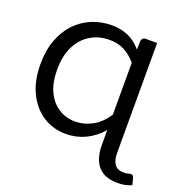

<svg xmlns="http://www.w3.org/2000/svg" viewBox="-156 -868 1150 1191"><g transform="rotate(20 419.5 -272.0)"><path d="M748.5 182Q686.5 182 648.5 158.5Q610.5 135 593.2 92.8Q576 50.5 576 -4.5V-104.5Q529.5 -50.5 469.5 -22.2Q409.5 6 341.5 6Q258 6 191.2 -36.5Q124.5 -79 85.5 -158.5Q46.5 -238 46.5 -348.5Q46.5 -438.5 72.5 -508.5Q98.5 -578.5 144.5 -626.8Q190.5 -675 251.5 -700.2Q312.5 -725.5 382.5 -725.5Q439 -725.5 487.2 -705.8Q535.5 -686 578 -637L579.5 -689.5Q580 -703 587.2 -710.5Q594.5 -718 605.5 -718H682V6.5Q682 108.5 760 108.5Q780.5 108.5 793 104Q801 101.5 806.5 101.5Q820 101.5 825 112.5Q830 123.5 835 147L839 163.5Q799.5 182 748.5 182ZM370 -86Q426.5 -86 480.8 -114.8Q535 -143.5 576 -206.5V-549Q539.5 -591.5 497.5 -613.5Q455.5 -635.5 399 -635.5Q330.5 -635.5 275.2 -602.8Q220 -570 187.8 -506.8Q155.5 -443.5 155.5 -351.5Q155.5 -265 184 -205.8Q212.5 -146.5 261 -116.2Q309.5 -86 370 -86Z"/></g></svg>

Font: Verano Sans Medium
Style: Regular
Weight: 500
Designer: Lukasz Dziedzic with Adam Twardoch and Botio Nikoltchev
Foundry: tyPoland Lukasz Dziedzic
Version: Version 3.001;December 28, 2019;FontCreator 12.0.0.2547 64-b